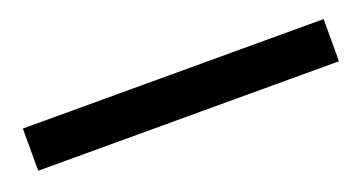

<svg xmlns="http://www.w3.org/2000/svg" viewBox="-23 -83 493 263"><g transform="rotate(-20 224.0 48.0)"><path d="M5.9 16.6H444.3V78.1H5.9Z"/></g></svg>

Font: Gothic A1
Style: Regular
Weight: 400
Designer: HanYang I&C Co.,Ltd.
Foundry: HanYang I&C Co.,Ltd.
Version: Version 2.50